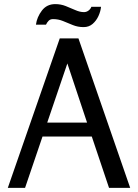

<svg xmlns="http://www.w3.org/2000/svg" viewBox="-20 -915 671 935"><path d="M362 -728 614 0H511L427 -250H187L102 0H18L271 -728ZM308 -606 210 -318H404ZM472 -882Q470 -860 459.5 -837Q449 -814 431 -798.5Q413 -783 387 -783Q359 -783 334.5 -793Q310 -803 287 -812.5Q264 -822 238 -822Q225 -822 217 -814Q209 -806 204 -795H155Q160 -832 184 -863.5Q208 -895 249 -895Q276 -895 300 -885.5Q324 -876 346.5 -866Q369 -856 389 -856Q401 -856 411 -863.5Q421 -871 425 -882Z"/></svg>

Font: Rosario Light
Style: Regular
Weight: 300
Designer: Hector Gatti
Foundry: Omnibus Type
Version: Version 1.101; ttfautohint (v1.8.1.43-b0c9)